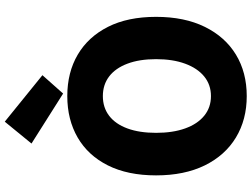

<svg xmlns="http://www.w3.org/2000/svg" viewBox="-148 -920 1081 826"><g transform="rotate(-90 393.0 -506.5)"><path d="M393 14Q292 14 215 -32.5Q138 -79 95 -166.5Q52 -254 52 -376Q52 -498 95 -583.5Q138 -669 215 -713.5Q292 -758 393 -758Q495 -758 571.5 -713Q648 -668 691 -583Q734 -498 734 -376Q734 -254 691 -166.5Q648 -79 571.5 -32.5Q495 14 393 14ZM393 -140Q442 -140 477.5 -169Q513 -198 532.5 -251Q552 -304 552 -376Q552 -448 532.5 -499.5Q513 -551 477.5 -578Q442 -605 393 -605Q344 -605 308.5 -578Q273 -551 254 -499.5Q235 -448 235 -376Q235 -304 254 -251Q273 -198 308.5 -169Q344 -140 393 -140ZM404 -776 189 -912 283 -1027 483 -865Z"/></g></svg>

Font: Noto Sans SC Black
Style: Regular
Weight: 900
Designer: Ryoko NISHIZUKA  (kana, bopomofo & ideographs); Paul D. Hunt (Latin, Greek & Cyrillic); Sandoll Communications , Soo-you
Foundry: Adobe
Version: Version 2.004-H2;hotconv 1.0.118;makeotfexe 2.5.65603